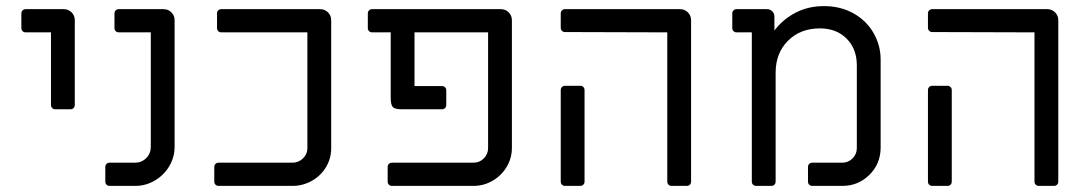

<svg xmlns="http://www.w3.org/2000/svg" viewBox="-20 -609 3572 629"><path d="M147 -265V-503H64Q58 -503 54 -507Q50 -511 50 -517V-565Q50 -571 54 -575Q58 -579 64 -579H189Q204 -579 214.5 -568.5Q225 -558 225 -543V-265Q225 -259 221 -255Q217 -251 211 -251H161Q155 -251 151 -255Q147 -259 147 -265Z M325 -14V-62Q325 -68 329 -72Q333 -76 339 -76H422Q444 -76 459 -91Q474 -106 474 -128V-503H369Q363 -503 359 -507Q355 -511 355 -517V-565Q355 -571 359 -575Q363 -579 369 -579H516Q531 -579 541.5 -568.5Q552 -558 552 -543V-128Q552 -94 534.5 -64.5Q517 -35 487 -17.5Q457 0 424 0H339Q333 0 329 -4Q325 -8 325 -14Z M682 -14V-62Q682 -68 686 -72Q690 -76 696 -76H938Q958 -76 972.5 -90Q987 -104 987 -123V-503H705Q699 -503 695 -507Q691 -511 691 -517V-565Q691 -571 695 -575Q699 -579 705 -579H1029Q1044 -579 1054.5 -568.5Q1065 -558 1065 -543V-123Q1065 -90 1048 -61.5Q1031 -33 1001.5 -16.5Q972 0 938 0H696Q690 0 686 -4Q682 -8 682 -14Z M1250 -14V-62Q1250 -68 1254 -72Q1258 -76 1264 -76H1531Q1551 -76 1565 -90Q1579 -104 1579 -124V-503H1338V-327H1428Q1434 -327 1438 -323Q1442 -319 1442 -313V-265Q1442 -259 1438 -255Q1434 -251 1428 -251H1296Q1272 -251 1266 -259.5Q1260 -268 1260 -287V-503H1199Q1193 -503 1189 -507Q1185 -511 1185 -517V-565Q1185 -571 1189 -575Q1193 -579 1199 -579H1621Q1636 -579 1646.5 -568.5Q1657 -558 1657 -543V-125Q1657 -91 1640 -62.5Q1623 -34 1594 -17Q1565 0 1531 0H1264Q1258 0 1254 -4Q1250 -8 1250 -14Z M2166 -14V-503L1831 -504Q1825 -504 1821 -508Q1817 -512 1817 -518V-565Q1817 -571 1821 -575Q1825 -579 1831 -579H2208Q2223 -579 2233.5 -568.5Q2244 -558 2244 -543V-14Q2244 -8 2240 -4Q2236 0 2230 0H2180Q2174 0 2170 -4Q2166 -8 2166 -14ZM1817 -14V-314Q1817 -320 1821 -324Q1825 -328 1831 -328H1881Q1887 -328 1891 -324Q1895 -320 1895 -314V-14Q1895 -8 1891 -4Q1887 0 1881 0H1831Q1825 0 1821 -4Q1817 -8 1817 -14Z M2443 -14V-503H2393Q2387 -503 2383 -507Q2379 -511 2379 -517V-565Q2379 -571 2383 -575Q2387 -579 2393 -579H2492Q2503 -579 2510 -572Q2517 -565 2517 -554V-509Q2545 -546 2586.5 -567.5Q2628 -589 2679 -589Q2734 -589 2776.5 -565Q2819 -541 2842 -500.5Q2865 -460 2865 -414V-123Q2864 -71 2827.5 -35.5Q2791 0 2740 0H2641Q2635 0 2631 -4Q2627 -8 2627 -14V-62Q2627 -68 2631 -72Q2635 -76 2641 -76H2739Q2759 -76 2773 -90Q2787 -104 2787 -124V-395Q2787 -449 2753.5 -482.5Q2720 -516 2666 -516Q2602 -516 2561.5 -475.5Q2521 -435 2521 -371V-14Q2521 -8 2517 -4Q2513 0 2507 0H2457Q2451 0 2447 -4Q2443 -8 2443 -14Z M3369 -14V-503L3034 -504Q3028 -504 3024 -508Q3020 -512 3020 -518V-565Q3020 -571 3024 -575Q3028 -579 3034 -579H3411Q3426 -579 3436.5 -568.5Q3447 -558 3447 -543V-14Q3447 -8 3443 -4Q3439 0 3433 0H3383Q3377 0 3373 -4Q3369 -8 3369 -14ZM3020 -14V-314Q3020 -320 3024 -324Q3028 -328 3034 -328H3084Q3090 -328 3094 -324Q3098 -320 3098 -314V-14Q3098 -8 3094 -4Q3090 0 3084 0H3034Q3028 0 3024 -4Q3020 -8 3020 -14Z"/></svg>

Font: Miriam Libre
Style: Regular
Weight: 400
Version: Version 1.000